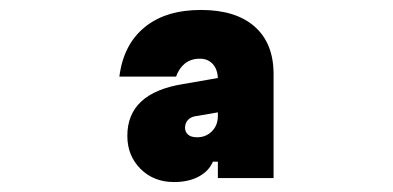

<svg xmlns="http://www.w3.org/2000/svg" viewBox="-20 -838 790 386"><path d="M330 -472Q289 -472 262.5 -498.5Q236 -525 236 -565Q236 -608 264 -634Q292 -660 348 -669L423 -682V-613L377 -605Q365 -604 358.5 -597.5Q352 -591 352 -581Q352 -573 358 -567.5Q364 -562 376 -562Q394 -562 406 -574Q418 -586 418 -605V-678Q418 -698 408 -709Q398 -720 382 -720Q364 -720 352 -710.5Q340 -701 334 -684H220Q228 -748 270.5 -783Q313 -818 384 -818Q454 -818 492 -784.5Q530 -751 530 -689V-480H418V-513H408Q400 -494 379.5 -483Q359 -472 330 -472Z"/></svg>

Font: Martian Mono SemiExpanded
Style: Bold
Weight: 700
Width: 6
Designer: Roman Shamin
Foundry: Evil Martians
Version: Version 1.000